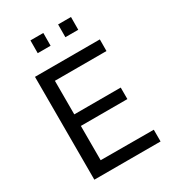

<svg xmlns="http://www.w3.org/2000/svg" viewBox="-218 -1049 1056 1169"><g transform="rotate(-30 310.0 -464.5)"><path d="M95.5 0V-723H551.5L551 -641.5H188.5V-405.5H515V-324.5H188V-83.5L561 -82.5V0ZM376.5 -839.5 377 -929H467.5L467 -839.5ZM182 -839.5 182.5 -929H273L272.5 -839.5Z"/></g></svg>

Font: Public Sans Thin
Style: Regular
Weight: 400
Version: Version 2.001